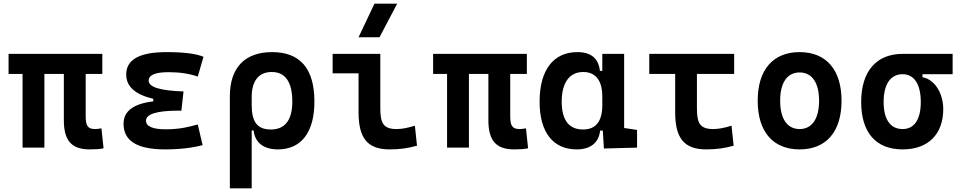

<svg xmlns="http://www.w3.org/2000/svg" viewBox="-20 -815 5313 1060"><path d="M475.6 9.8C508.8 9.8 525.9 8.3 551.8 3.9L540 -106.4C525.4 -104 515.1 -102.5 504.9 -102.5C461.4 -102.5 453.1 -124.5 453.1 -175.8V-406.7H544.9V-517.6H27.3V-406.7H104.5V0H225.1V-406.7H332.5V-151.4C332.5 -38.6 375 9.8 475.6 9.8Z M891.6 9.8C975.1 9.8 1045.4 0.5 1098.6 -13.7L1071.8 -127.9C1028.8 -116.7 978.5 -101.1 895.5 -101.1C822.8 -101.1 786.1 -117.2 786.1 -148.9C786.1 -185.5 846.2 -204.1 965.8 -204.1H981.4L993.2 -310.1C864.7 -314.5 800.8 -334 800.8 -369.6C800.8 -400.9 837.4 -416.5 910.2 -416.5C971.7 -416.5 1024.9 -408.7 1071.8 -392.1L1103.5 -501.5C1061.5 -519 994.1 -527.3 899.4 -527.3C750.5 -527.3 676.8 -486.3 676.8 -403.8C676.8 -337.4 726.1 -293 826.2 -269.5V-255.4C716.3 -242.2 662.1 -201.2 662.1 -131.8C662.1 -36.6 737.8 9.8 891.6 9.8Z M1514.2 9.8C1642.6 9.8 1715.8 -84 1715.8 -253.9C1715.8 -435.5 1637.7 -527.3 1482.4 -527.3C1331.5 -527.3 1249 -440.9 1249 -284.2V224.6H1369.6V-94.7H1380.4C1387.7 -25.4 1438 9.8 1514.2 9.8ZM1369.6 -235.8V-279.8C1369.6 -368.7 1408.7 -417.5 1480 -417.5C1555.2 -417.5 1593.8 -362.3 1593.8 -253.9C1593.8 -151.9 1553.2 -100.1 1475.1 -100.1C1400.4 -100.1 1369.6 -142.1 1369.6 -235.8Z M2130.9 9.8C2185.5 9.8 2230.5 3.9 2282.2 -10.7L2270.5 -121.1C2229 -108.4 2198.2 -102.5 2169.9 -102.5C2093.8 -102.5 2079.6 -137.7 2079.6 -219.7V-517.6H1816.4V-410.2H1959.5V-195.3C1959.5 -51.8 2009.3 9.8 2130.9 9.8ZM1959.5 -609.4H2075.2L2172.9 -794.9H2047.4Z M2819.3 9.8C2852.5 9.8 2869.6 8.3 2895.5 3.9L2883.8 -106.4C2869.1 -104 2858.9 -102.5 2848.6 -102.5C2805.2 -102.5 2796.9 -124.5 2796.9 -175.8V-406.7H2888.7V-517.6H2371.1V-406.7H2448.2V0H2568.8V-406.7H2676.3V-151.4C2676.3 -38.6 2718.8 9.8 2819.3 9.8Z M3164.1 9.8C3237.3 9.8 3286.1 -24.9 3293 -93.8H3308.1L3314 4.9L3497.1 0V-97.7L3425.8 -108.4V-517.6H3305.2V-423.8H3292C3284.2 -493.2 3243.2 -527.3 3167.5 -527.3C3034.7 -527.3 2959 -427.7 2959 -253.9C2959 -84 3033.7 9.8 3164.1 9.8ZM3305.2 -235.4C3305.2 -147.5 3272 -100.1 3198.7 -100.1C3121.1 -100.1 3081.1 -151.9 3081.1 -253.9C3081.1 -358.4 3124 -417.5 3199.7 -417.5C3268.6 -417.5 3305.2 -370.1 3305.2 -282.2Z M3878.9 9.8C3931.6 9.8 3980 3.9 4030.3 -10.7L4018.6 -121.1C3979 -108.4 3944.8 -102.5 3918 -102.5C3841.8 -102.5 3827.6 -137.7 3827.6 -219.7V-406.7H4033.2V-517.6H3564.5V-406.7H3707.5V-195.3C3707.5 -51.8 3757.3 9.8 3878.9 9.8Z M4394.5 9.8C4541.5 9.8 4626 -87.9 4626 -258.8C4626 -429.7 4541.5 -527.3 4394.5 -527.3C4247.6 -527.3 4163.1 -429.7 4163.1 -258.8C4163.1 -87.9 4247.6 9.8 4394.5 9.8ZM4394.5 -102.5C4326.2 -102.5 4287.1 -159.2 4287.1 -258.8C4287.1 -358.9 4326.2 -415 4394.5 -415C4462.9 -415 4502 -358.9 4502 -258.8C4502 -159.2 4462.9 -102.5 4394.5 -102.5Z M4963.4 9.8C5103.5 9.8 5187.5 -73.2 5187.5 -212.4C5187.5 -302.7 5138.2 -377.4 5072.8 -388.7V-405.3H5239.3V-517.6H4963.4C4817.9 -517.6 4734.4 -420.9 4734.4 -252C4734.4 -83 4815.9 9.8 4963.4 9.8ZM4963.4 -102.5C4895.5 -102.5 4858.4 -155.3 4858.4 -252C4858.4 -350.1 4896.5 -405.3 4963.4 -405.3C5026.9 -405.3 5063.5 -350.1 5063.5 -252C5063.5 -155.3 5027.8 -102.5 4963.4 -102.5Z"/></svg>

Font: Cascadia Mono SemiBold
Style: Regular
Weight: 600
Monospace: yes
Designer: Aaron Bell
Foundry: Saja Typeworks
Version: Version 2404.023